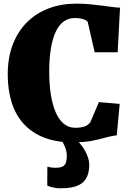

<svg xmlns="http://www.w3.org/2000/svg" viewBox="-20 -771 706 1055"><path d="M22.5 -361.3Q22.5 -454.6 50.5 -527.1Q78.6 -599.6 128.9 -649.4Q179.2 -699.2 248 -725.1Q316.9 -751 398.4 -751Q436.5 -751 472.9 -747.6Q509.3 -744.1 541.3 -740Q573.2 -735.8 598.6 -732.4Q624 -729 639.6 -729L626.5 -483.9H500L461.9 -651.4Q458.5 -654.8 453.1 -658.4Q447.8 -662.1 439.5 -665Q431.2 -668 418.9 -669.9Q406.7 -671.9 390.1 -671.9Q357.9 -671.9 332 -654.3Q306.2 -636.7 288.1 -600.3Q270 -564 260.3 -508.3Q250.5 -452.6 250.5 -377Q250.5 -307.1 259.5 -250.2Q268.6 -193.4 286.4 -153.1Q304.2 -112.8 330.8 -90.8Q357.4 -68.8 393.1 -68.8Q412.1 -68.8 425.5 -71.3Q439 -73.7 448.5 -77.6Q458 -81.5 464.1 -86.7Q470.2 -91.8 475.6 -97.7L523.4 -210L637.7 -200.2L621.6 -27.3Q603.5 -25.4 587.4 -21.7Q571.3 -18.1 555.2 -13.9Q539.1 -9.8 521.5 -5.1Q503.9 -0.5 483.2 3.2Q462.4 6.8 437 9Q411.6 11.2 379.9 11.2Q288.6 11.2 221.4 -15.4Q154.3 -42 110.1 -90.6Q65.9 -139.2 44.2 -208Q22.5 -276.9 22.5 -361.3ZM377 -6.8 398.4 -4.4Q406.2 2.9 419.2 17.3Q432.1 31.7 443.8 51.3Q455.6 70.8 463.6 94.7Q471.7 118.7 470.2 145Q468.3 179.7 457 202.4Q445.8 225.1 425.5 238.8Q405.3 252.4 376.5 258.1Q347.7 263.7 310.5 263.7H310.1Q301.8 263.7 292 262.5Q282.2 261.2 272.7 259.3Q263.2 257.3 254.6 254.6Q246.1 252 239.7 249L240.2 144.5Q250.5 147.9 262.7 149.4Q274.9 150.9 280.3 150.9H280.8Q296.9 150.9 309.3 148.9Q321.8 147 330.3 140.1Q338.9 133.3 343 119.6Q347.2 106 347.2 83Q347.2 70.3 343.8 57.1Q340.3 43.9 335.2 32Q330.1 20 324.7 10.5Q319.3 1 315.4 -4.4Z"/></svg>

Font: Merriweather UltraBold
Style: Regular
Weight: 900
Designer: Eben Sorkin ( sorkintype@gmail.com )
Foundry: Eben Sorkin
Version: Version 1.570; ttfautohint (v1.3) -l 8 -r 32 -G 0 -x 0 -H 60